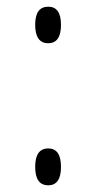

<svg xmlns="http://www.w3.org/2000/svg" viewBox="-20 -547 298 573"><path d="M124 -418Q85 -418 85 -473Q85 -527 124 -527Q162 -527 162 -473Q162 -418 124 -418ZM124 6Q85 6 85 -49Q85 -104 124 -104Q162 -104 162 -49Q162 6 124 6Z"/></svg>

Font: Noto Serif Display Light
Style: Regular
Weight: 300
Designer: Monotype Design Team
Foundry: Monotype Imaging Inc.
Version: Version 2.009